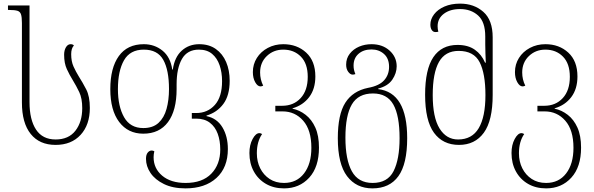

<svg xmlns="http://www.w3.org/2000/svg" viewBox="-20 -790 3280 1060"><path d="M287 10Q198 10 149.5 -50.5Q101 -111 101 -224V-663Q101 -695 96 -710.5Q91 -726 76 -730.5Q61 -735 32 -735H24V-760H143V-226Q143 -129 179 -74.5Q215 -20 287 -20Q359 -20 396.5 -68.5Q434 -117 434 -193Q434 -247 417.5 -281.5Q401 -316 382 -347Q364 -376 349 -408.5Q334 -441 334 -488Q334 -512 344 -529Q354 -546 370 -546Q382 -546 388 -539Q373 -523 373 -491Q373 -451 386 -422.5Q399 -394 415 -368Q436 -335 456 -296.5Q476 -258 476 -194Q476 -101 425 -45.5Q374 10 287 10Z M1004 250Q934 250 885 226Q836 202 811 165Q786 128 786 87Q786 64 795.5 52.5Q805 41 817 41Q825 41 832 45Q828 62 828 78Q828 140 875.5 180Q923 220 1005 220Q1097 220 1146.5 169Q1196 118 1196 35Q1196 -13 1182 -51.5Q1168 -90 1138.5 -112.5Q1109 -135 1064 -135H1039V-166H1063Q1126 -166 1166 -210.5Q1206 -255 1206 -342Q1206 -390 1192.5 -429.5Q1179 -469 1151 -492.5Q1123 -516 1078 -516Q1014 -516 984.5 -464.5Q955 -413 955 -324V-298Q955 -180 907.5 -116Q860 -52 771 -52Q687 -52 638 -116.5Q589 -181 589 -298Q589 -415 636 -480.5Q683 -546 774 -546Q833 -546 877 -510.5Q921 -475 931 -406H934Q944 -475 983.5 -510.5Q1023 -546 1080 -546Q1134 -546 1171.5 -519.5Q1209 -493 1228.5 -447.5Q1248 -402 1248 -344Q1248 -263 1213 -216Q1178 -169 1120 -152V-149Q1178 -137 1208 -87Q1238 -37 1238 33Q1238 135 1175 192.5Q1112 250 1004 250ZM771 -83Q824 -83 855 -111.5Q886 -140 899.5 -189Q913 -238 913 -298Q913 -403 881.5 -459.5Q850 -516 774 -516Q698 -516 664.5 -457Q631 -398 631 -298Q631 -203 665 -143Q699 -83 771 -83Z M1548 250Q1491 250 1448 225Q1405 200 1381 156Q1357 112 1357 55Q1357 10 1374.5 -22.5Q1392 -55 1412 -55Q1419 -55 1427 -50Q1398 -8 1398 56Q1398 102 1416.5 139Q1435 176 1468.5 198Q1502 220 1548 220Q1618 220 1658.5 167.5Q1699 115 1699 26Q1699 -72 1654 -123.5Q1609 -175 1540 -175H1500V-206H1538Q1601 -206 1640 -248.5Q1679 -291 1679 -366Q1679 -439 1641 -477.5Q1603 -516 1544 -516Q1490 -516 1453 -480.5Q1416 -445 1416 -390Q1416 -351 1433 -317Q1425 -313 1418 -313Q1402 -313 1389 -336Q1376 -359 1376 -392Q1376 -435 1398 -470Q1420 -505 1458.5 -525.5Q1497 -546 1544 -546Q1620 -546 1670.5 -499.5Q1721 -453 1721 -368Q1721 -299 1687 -254Q1653 -209 1595 -192V-190Q1634 -182 1667.5 -156Q1701 -130 1721 -85.5Q1741 -41 1741 25Q1741 132 1687 191Q1633 250 1548 250Z M2036 250Q1947 250 1896 182.5Q1845 115 1845 -27Q1845 -158 1886.5 -223Q1928 -288 2012 -305Q2073 -316 2100.5 -346.5Q2128 -377 2128 -421Q2128 -467 2100 -492Q2072 -517 2031 -517Q1987 -517 1959.5 -493Q1932 -469 1932 -428Q1932 -415 1934.5 -404Q1937 -393 1942 -381Q1934 -378 1927 -378Q1914 -378 1902.5 -393.5Q1891 -409 1891 -433Q1891 -468 1911 -493.5Q1931 -519 1962.5 -532.5Q1994 -546 2031 -546Q2092 -546 2131 -510.5Q2170 -475 2170 -424Q2170 -386 2146 -350.5Q2122 -315 2068 -301V-298Q2228 -279 2228 -27Q2228 115 2179.5 182.5Q2131 250 2036 250ZM2037 220Q2120 220 2153 154.5Q2186 89 2186 -27Q2186 -152 2151.5 -213Q2117 -274 2039 -274Q1958 -274 1922.5 -213.5Q1887 -153 1887 -30Q1887 91 1922.5 155.5Q1958 220 2037 220Z M2514 10Q2425 10 2376 -57Q2327 -124 2327 -267Q2327 -407 2372.5 -474.5Q2418 -542 2506 -542Q2564 -542 2601.5 -515.5Q2639 -489 2658 -444H2662Q2661 -469 2660 -495.5Q2659 -522 2659 -545V-589Q2659 -669 2619.5 -704.5Q2580 -740 2520 -740Q2465 -740 2430.5 -714Q2396 -688 2396 -645Q2396 -629 2400 -615Q2393 -613 2384 -613Q2371 -613 2363.5 -624.5Q2356 -636 2356 -654Q2356 -684 2376.5 -711Q2397 -738 2434 -754Q2471 -770 2520 -770Q2597 -770 2648.5 -724.5Q2700 -679 2700 -584V-266Q2700 -124 2651 -57Q2602 10 2514 10ZM2509 -20Q2586 -20 2623 -82.5Q2660 -145 2660 -265Q2660 -384 2628 -446.5Q2596 -509 2512 -509Q2438 -509 2403.5 -448Q2369 -387 2369 -265Q2369 -142 2406.5 -81Q2444 -20 2509 -20Z M2995 250Q2938 250 2895 225Q2852 200 2828 156Q2804 112 2804 55Q2804 10 2821.5 -22.5Q2839 -55 2859 -55Q2866 -55 2874 -50Q2845 -8 2845 56Q2845 102 2863.5 139Q2882 176 2915.5 198Q2949 220 2995 220Q3065 220 3105.5 167.5Q3146 115 3146 26Q3146 -72 3101 -123.5Q3056 -175 2987 -175H2947V-206H2985Q3048 -206 3087 -248.5Q3126 -291 3126 -366Q3126 -439 3088 -477.5Q3050 -516 2991 -516Q2937 -516 2900 -480.5Q2863 -445 2863 -390Q2863 -351 2880 -317Q2872 -313 2865 -313Q2849 -313 2836 -336Q2823 -359 2823 -392Q2823 -435 2845 -470Q2867 -505 2905.5 -525.5Q2944 -546 2991 -546Q3067 -546 3117.5 -499.5Q3168 -453 3168 -368Q3168 -299 3134 -254Q3100 -209 3042 -192V-190Q3081 -182 3114.5 -156Q3148 -130 3168 -85.5Q3188 -41 3188 25Q3188 132 3134 191Q3080 250 2995 250Z"/></svg>

Font: Noto Serif Georgian SemiCondensed ExtraLight
Style: Regular
Weight: 200
Width: 4
Designer: Monotype Design Team, Akaki Razmadze
Foundry: Google LLC
Version: Version 2.003; ttfautohint (v1.8.4.7-5d5b)